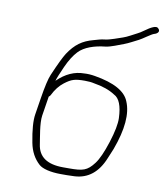

<svg xmlns="http://www.w3.org/2000/svg" viewBox="-79 -754 700 815"><g transform="rotate(10 271.5 -346.5)"><path d="M130.5 -319C134.3 -321.7 136.7 -324.3 137.8 -327C150 -351.8 165.2 -371.2 183.4 -385.1C212.7 -407.4 227.2 -412 270.1 -412C286 -412 299.5 -410.7 310.6 -408C347.9 -402.1 378.3 -391.4 401.6 -376C425.1 -364.8 437.7 -333 439.6 -280.8C440.5 -255.7 433.5 -220.2 418.8 -174.3C404.1 -128.4 389.6 -95.9 375.2 -77C345.9 -38.4 326.8 -34 268.4 -34H242.4C174 -34 136.1 -60 128.7 -112C124.8 -139.7 111.9 -201.3 117.2 -235ZM146.8 -390C150.4 -402.6 159.1 -424 172.7 -454.1C186.3 -484.3 201.1 -507.9 217.2 -525C241.6 -551.1 284.8 -565.1 330 -569.8C352.2 -572.1 388 -587.8 406.6 -594.4C425.3 -601.1 449.1 -614.8 465.9 -622.9C479.6 -629.5 514.1 -656 525.1 -658.8C540.3 -662.8 551 -674.9 535.8 -686.9C527.6 -693.4 508.7 -685.7 479.2 -664C470.6 -657.7 462.4 -652.6 454.6 -648.8C440 -641.6 413.9 -626.2 397.6 -621.1C380.4 -615.6 344.5 -601.4 323.6 -599.2C304.8 -597.3 294.2 -592.9 275.6 -588C230.1 -576 199.6 -554.5 170.3 -510.1C160.3 -494.8 144.4 -461.9 122.7 -411.4C114.7 -393 106.6 -357.5 98.3 -305L87.2 -235C82.8 -207.4 85.8 -167 96.1 -114C103.1 -77.5 118.8 -48.4 143.2 -26.5C158.1 -13.1 192.9 -4 237.6 -4H263.6C273.6 -4 284.7 -4.3 296.8 -5C354.9 -8 396.9 -41.5 422.7 -105.5C429.3 -121.8 435.2 -136 440.4 -148C473.4 -237.3 479.4 -306.6 458.4 -356C442.6 -397.5 392.6 -425.2 308.4 -439.2C291.4 -442.1 275.9 -443 262 -442C220.4 -442 182 -424.7 146.8 -390Z"/></g></svg>

Font: MewTooHand
Style: Ita
Weight: 400
Designer: Mew Too, Robert Jablonski
Version: Version 0.77